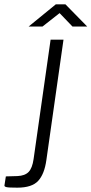

<svg xmlns="http://www.w3.org/2000/svg" viewBox="-106 -700 422 886"><path d="M-26 166Q-66.5 166 -76.2 163.5Q-86 161 -85.5 156L-79 114L-25.5 112.5Q9 111 26 93.5Q43 76 49 34L127.5 -517H187L108 38.5Q99 103.5 70 134.8Q41 166 -26 166ZM26 -577.5 151.5 -680H196L296.5 -577.5H228.5L169 -639.5L90 -577.5Z"/></svg>

Font: Public Sans Thin ExtraLight
Style: Italic
Weight: 250
Italic angle: -8°
Version: Version 2.001